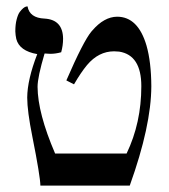

<svg xmlns="http://www.w3.org/2000/svg" viewBox="-20 -579 526 599"><path d="M96.2 -410.2Q40.5 -419.9 30.8 -457.5Q28.3 -468.8 27.8 -481Q27.8 -502.9 32 -518.6Q36.1 -534.2 41.5 -541.5Q46.9 -548.8 52.5 -553.5Q58.1 -558.1 62 -558.6L65.9 -559.1Q72.3 -522.9 119.1 -521Q176.3 -517.6 176.8 -458Q176.8 -437 170.9 -416Q153.8 -411.1 137.2 -411.1Q134.3 -411.1 127.9 -411.6Q121.6 -412.1 119.1 -412.1Q97.2 -338.4 97.2 -308.1Q97.7 -226.1 151.9 -100.1H375Q420.9 -195.8 420.9 -310.1Q420.9 -407.2 351.6 -418Q343.8 -418.9 335.9 -418.9Q287.6 -418.9 251.5 -376Q232.4 -353 210.9 -315.9L187 -328.1Q240.2 -450.7 265.1 -480.5Q267.1 -482.9 268.1 -483.9Q304.7 -526.4 345.2 -526.9Q410.6 -526.9 437 -437Q451.7 -385.7 452.1 -310.1Q451.7 -186 384.8 0H106Q105.5 -29.3 81.1 -151.9Q64.9 -232.4 64.9 -274.9Q65.4 -330.6 96.2 -410.2Z"/></svg>

Font: Linux Biolinum Capitals O
Style: Small Caps
Weight: 400
Designer: Philipp H. Poll
Foundry: Philipp H. Poll
Version: Version 1.0.4